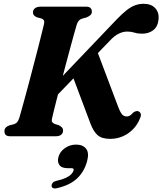

<svg xmlns="http://www.w3.org/2000/svg" viewBox="-20 -736 877 1037"><path d="M260 -91.5Q258 -82 262.5 -76Q267 -70 276 -66.5L298 -59.5Q307.5 -54.5 314 -48.2Q320.5 -42 320.5 -30.5Q320.5 -16.5 310.2 -8.2Q300 0 281 0H37.5Q17.5 0 10.8 -7.5Q4 -15 4 -27Q3.5 -39 11.2 -47Q19 -55 29.5 -58.5L55 -65Q67 -69 73.2 -76.8Q79.5 -84.5 84.5 -100Q89.5 -117 98.2 -148.5Q107 -180 118.2 -221.2Q129.5 -262.5 141.5 -308.2Q153.5 -354 165.5 -399.8Q177.5 -445.5 188 -486.5Q198.5 -527.5 206.2 -559.2Q214 -591 218 -607.5Q220.5 -620 216.8 -626.5Q213 -633 202.5 -636.5L179.5 -642.5Q168.5 -647.5 163.2 -653.5Q158 -659.5 158 -669Q158 -683 169 -691.5Q180 -700 199 -700H445.5Q461.5 -700 468.8 -692.8Q476 -685.5 476 -673.5Q476 -661 468.2 -654.2Q460.5 -647.5 447.5 -642L422.5 -635Q413 -632 406.2 -625Q399.5 -618 394.5 -603Q389 -585 379.5 -550.8Q370 -516.5 358 -472Q346 -427.5 333 -378.8Q320 -330 307.8 -282.8Q295.5 -235.5 285.2 -195.2Q275 -155 268.2 -127.5Q261.5 -100 260 -91.5ZM365.5 -343 502 -467 618 -159.5Q627.5 -134 637.5 -120.5Q647.5 -107 664.5 -107Q674.5 -107 682.5 -112.2Q690.5 -117.5 699.5 -128Q714 -138.5 726 -135.5Q734.5 -133 739.2 -123.8Q744 -114.5 736.5 -97.5Q723 -63 698.5 -38Q674 -13 642.5 0.5Q611 14 575.5 14Q530 14 507.2 -6Q484.5 -26 468 -70ZM263 -195 244 -247.5 611.5 -632.5Q640.5 -662.5 663.8 -680.8Q687 -699 709.2 -707.2Q731.5 -715.5 756 -715.5Q797 -715.5 818.5 -691.8Q840 -668 836.5 -632Q832.5 -592 807.8 -573Q783 -554 747 -554Q724.5 -554 706.5 -559.8Q688.5 -565.5 667 -565.5Q644.5 -565.5 621.5 -554.2Q598.5 -543 575.5 -518.5ZM347 172.5Q313 172.5 300.8 155.2Q288.5 138 295.5 112.5Q303.5 82.5 330.8 63.8Q358 45 390.5 45Q428 45 445.2 67.5Q462.5 90 450.5 134Q435.5 191 396 228Q356.5 265 286.5 280.5Q272 283.5 265.2 279.2Q258.5 275 258.5 266Q259 257.5 265.5 250.5Q272 243.5 285.5 240.5Q316 234 335.5 224.8Q355 215.5 365.2 204.5Q375.5 193.5 377.5 183.5Q380.5 172.5 366 172.5Z"/></svg>

Font: Fraunces
Style: Bold Italic
Weight: 700
Italic angle: -16°
Version: Version 1.000;[b76b70a41]